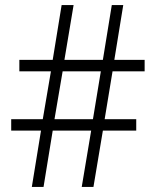

<svg xmlns="http://www.w3.org/2000/svg" viewBox="-20 -734 611 754"><path d="M422 -454 391 -266H515V-221H384L347 0H301L338 -221H187L151 0H105L141 -221H24V-266H148L180 -454H56V-499H187L222 -714H269L233 -499H384L419 -714H464L429 -499H548V-454ZM194 -266H345L376 -454H226Z"/></svg>

Font: Noto Sans Hebrew SemiCondensed Light
Style: Regular
Weight: 300
Width: 4
Designer: Monotype Design Team
Foundry: Monotype Imaging Inc.
Version: Version 2.003